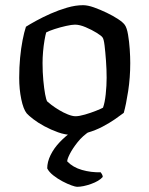

<svg xmlns="http://www.w3.org/2000/svg" viewBox="-20 -520 576 740"><path d="M258 0Q232 0 204 -10Q176 -20 151 -33.5Q126 -47 108 -61Q90 -75 83 -83Q70 -99 62 -137.5Q54 -176 54 -220Q54 -261 57.5 -297.5Q61 -334 67 -365Q73 -396 80 -417Q94 -426 119.5 -440Q145 -454 175.5 -467.5Q206 -481 238.5 -490.5Q271 -500 300 -500Q318 -500 342 -491.5Q366 -483 391 -471Q416 -459 435 -446.5Q454 -434 461 -424Q469 -413 473.5 -386.5Q478 -360 480 -330.5Q482 -301 482 -277Q482 -221 474 -169Q466 -117 457 -85Q444 -75 423 -60.5Q402 -46 375.5 -32Q349 -18 318.5 -9Q288 0 258 0ZM271 -72Q285 -72 307.5 -78.5Q330 -85 350 -93Q370 -101 377 -105Q384 -124 387.5 -157Q391 -190 391 -220Q391 -252 388.5 -286Q386 -320 383 -345Q380 -370 375 -376Q371 -382 352.5 -393.5Q334 -405 310.5 -415Q287 -425 269 -425Q257 -425 234.5 -420Q212 -415 190.5 -408Q169 -401 158 -395Q155 -385 151.5 -364.5Q148 -344 146 -321Q144 -298 144 -277Q144 -242 147 -210Q150 -178 154 -156.5Q158 -135 162 -129Q166 -125 178.5 -115.5Q191 -106 207.5 -96Q224 -86 241.5 -79Q259 -72 271 -72ZM277 200Q271 200 255.5 194.5Q240 189 221 179Q202 169 185.5 156Q169 143 162 129Q162 104 175 77.5Q188 51 210.5 27.5Q233 4 259 -14L327 -15Q299 3 279.5 27.5Q260 52 249.5 72.5Q239 93 239 102Q261 125 296 135Q331 145 368 144Q370 146 373 151.5Q376 157 376 162Q362 178 331 189Q300 200 277 200Z"/></svg>

Font: Texturina Medium 12pt
Style: Regular
Weight: 400
Version: Version 1.002